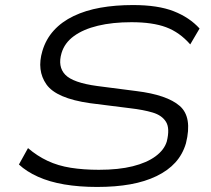

<svg xmlns="http://www.w3.org/2000/svg" viewBox="-20 -733 838 761"><path d="M365 8Q294 8 235 -2Q176 -12 130.5 -32.5Q85 -53 55 -81L91 -146Q127 -115 168.5 -95.5Q210 -76 260.5 -68Q311 -60 372 -60Q450 -60 506 -74Q562 -88 596.5 -113.5Q631 -139 641 -172Q654 -224 638 -250Q622 -276 585 -287Q548 -298 496 -304L337 -324Q203 -343 164 -398.5Q125 -454 148 -531Q162 -578 193.5 -612.5Q225 -647 272 -669.5Q319 -692 378 -702.5Q437 -713 507 -713Q606 -713 668.5 -688.5Q731 -664 771 -620L734 -557Q692 -605 638.5 -625Q585 -645 501 -645Q426 -645 368 -631Q310 -617 273 -590Q236 -563 224 -523Q208 -469 238.5 -437Q269 -405 366 -392L521 -372Q642 -357 692.5 -313Q743 -269 717 -165Q704 -121 675 -89Q646 -57 600.5 -35Q555 -13 496.5 -2.5Q438 8 365 8Z"/></svg>

Font: Nunito Sans 7pt Expanded Light
Style: Italic
Weight: 300
Width: 7
Italic angle: -9°
Designer: Vernon Adams
Foundry: Vernon Adams
Version: Version 3.101;gftools[0.9.27]